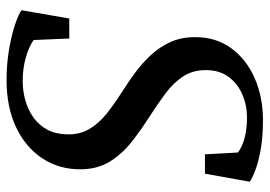

<svg xmlns="http://www.w3.org/2000/svg" viewBox="-136 -656 802 571"><g transform="rotate(90 265.5 -371.0)"><path d="M218.5 11Q172 11 129 3.8Q86 -3.5 54.2 -14Q22.5 -24.5 11 -33.5L35.5 -175.5H95L99.5 -69.5Q119 -55.5 151.8 -46.2Q184.5 -37 220.5 -37Q251.5 -37 279.5 -45Q307.5 -53 330 -69Q352.5 -85 365.8 -109.5Q379 -134 380 -167Q381.5 -205 365 -233.8Q348.5 -262.5 319.5 -285.8Q290.5 -309 254.5 -332Q225 -350.5 196.2 -371.8Q167.5 -393 143.8 -418.8Q120 -444.5 105.5 -476.5Q91 -508.5 91 -548.5Q90.5 -611.5 123.8 -657Q157 -702.5 213.2 -727Q269.5 -751.5 337 -751.5Q384.5 -751.5 420.8 -745.5Q457 -739.5 482 -730.5Q507 -721.5 521 -712.5L497 -579H439.5L434 -677Q419 -689 392.5 -696.5Q366 -704 329 -704Q293.5 -704 261.5 -690.2Q229.5 -676.5 209.5 -649.8Q189.5 -623 189 -584Q188.5 -543.5 207.5 -514.5Q226.5 -485.5 258.2 -461.8Q290 -438 327.5 -414Q366 -389.5 401.8 -361.5Q437.5 -333.5 460.5 -297Q483.5 -260.5 484 -210Q484.5 -145 451.2 -95Q418 -45 358.2 -17Q298.5 11 218.5 11Z"/></g></svg>

Font: Merriweather 36pt
Style: Italic
Weight: 400
Italic angle: -7.8°
Version: Version 2.101